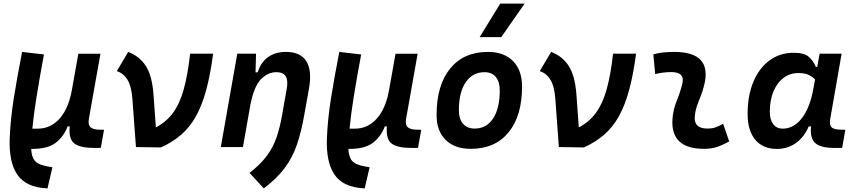

<svg xmlns="http://www.w3.org/2000/svg" viewBox="-20 -815 4728 1064"><path d="M243.2 229 235.4 228.5Q123 221.7 75.9 152.6Q28.8 83.5 33.7 -48.3Q38.1 -154.8 56.2 -269Q74.2 -383.3 102.5 -527.3L223.6 -513.2Q198.7 -379.4 182.6 -279.1Q166.5 -178.7 159.2 -102.1H189.5Q261.7 -102.1 312 -159.7Q362.3 -217.3 379.9 -325.7V-325.2L414.1 -517.1H536.6L472.7 -157.2Q466.8 -124 481.4 -110.1Q496.1 -96.2 536.6 -96.2H556.6L538.6 4.4L507.3 4.9Q427.2 5.4 393.6 -18.6Q359.9 -42.5 366.2 -114.7H355Q332.5 -56.6 287.4 -22.7Q242.2 11.2 152.8 10.3Q154.8 56.2 174.8 77.9Q194.8 99.6 252.4 108.9L270.5 111.8Z M733.4 0 713.9 -264.2Q709 -335.4 687 -372.1Q665 -408.7 627.4 -420.9L690.4 -527.3Q752.4 -503.9 787.6 -450.2Q822.8 -396.5 830.6 -291.5L843.8 -108.9Q902.3 -139.6 939.5 -190.7Q976.6 -241.7 998.5 -321.3Q1020.5 -400.9 1033.7 -517.6H1161.1Q1146 -402.3 1123 -317.4Q1100.1 -232.4 1066.4 -171.6Q1032.7 -110.8 984.9 -69.1Q937 -27.3 871.6 2Z M1203.6 0 1294.9 -517.6H1398.9L1396 -414.1H1408.2Q1424.3 -468.3 1464.6 -497.8Q1504.9 -527.3 1564 -527.3Q1645 -527.3 1677.5 -476.1Q1710 -424.8 1692.4 -325.2L1665.5 -174.3Q1648.9 -81.5 1624.8 -11.5Q1600.6 58.6 1557.6 116.2Q1514.6 173.8 1441.9 229L1362.8 143.1Q1423.3 96.2 1458 49.6Q1492.7 2.9 1511.5 -50.8Q1530.3 -104.5 1542.5 -173.3L1569.3 -325.2Q1585.4 -415 1512.2 -415Q1464.8 -415 1426.5 -376.2Q1388.2 -337.4 1368.2 -237.8L1326.2 0Z M2001 229 1993.2 228.5Q1880.9 221.7 1833.7 152.6Q1786.6 83.5 1791.5 -48.3Q1795.9 -154.8 1814 -269Q1832 -383.3 1860.4 -527.3L1981.4 -513.2Q1956.5 -379.4 1940.4 -279.1Q1924.3 -178.7 1917 -102.1H1947.3Q2019.5 -102.1 2069.8 -159.7Q2120.1 -217.3 2137.7 -325.7V-325.2L2171.9 -517.1H2294.4L2230.5 -157.2Q2224.6 -124 2239.3 -110.1Q2253.9 -96.2 2294.4 -96.2H2314.5L2296.4 4.4L2265.1 4.9Q2185.1 5.4 2151.4 -18.6Q2117.7 -42.5 2124 -114.7H2112.8Q2090.3 -56.6 2045.2 -22.7Q2000 11.2 1910.6 10.3Q1912.6 56.2 1932.6 77.9Q1952.6 99.6 2010.3 108.9L2028.3 111.8Z M2588.9 9.8Q2499.5 9.8 2449.5 -39.8Q2399.4 -89.4 2399.4 -177.7Q2399.4 -342.8 2474.6 -435.1Q2549.8 -527.3 2683.6 -527.3Q2772.9 -527.3 2823 -476.6Q2873 -425.8 2873 -335Q2873 -172.4 2798.1 -81.3Q2723.1 9.8 2588.9 9.8ZM2610.4 -102.5Q2675.8 -102.5 2712.6 -158.4Q2749.5 -214.4 2749.5 -314Q2749.5 -361.8 2727.5 -388.4Q2705.6 -415 2665.5 -415Q2598.6 -415 2560.8 -359.1Q2522.9 -303.2 2522.9 -203.6Q2522.9 -156.2 2545.9 -129.4Q2568.8 -102.5 2610.4 -102.5ZM2638.2 -609.4 2752 -794.9H2887.2L2757.8 -609.4Z M3077.1 0 3057.6 -264.2Q3052.7 -335.4 3030.8 -372.1Q3008.8 -408.7 2971.2 -420.9L3034.2 -527.3Q3096.2 -503.9 3131.3 -450.2Q3166.5 -396.5 3174.3 -291.5L3187.5 -108.9Q3246.1 -139.6 3283.2 -190.7Q3320.3 -241.7 3342.3 -321.3Q3364.3 -400.9 3377.4 -517.6H3504.9Q3489.7 -402.3 3466.8 -317.4Q3443.8 -232.4 3410.2 -171.6Q3376.5 -110.8 3328.6 -69.1Q3280.8 -27.3 3215.3 2Z M3987.3 -129.4 4021 -31.2Q3991.2 -14.2 3958 -2.2Q3924.8 9.8 3881.8 9.8Q3696.3 9.8 3706.5 -153.3Q3710 -206.5 3730 -255.9Q3750 -305.2 3760.7 -349.1Q3777.8 -415.5 3700.2 -415.5Q3653.8 -415.5 3610.8 -404.3L3600.6 -513.7Q3629.4 -522 3658.2 -524.7Q3687 -527.3 3715.8 -527.3Q3927.2 -527.3 3882.8 -345.2Q3875 -312 3863.3 -283.4Q3851.6 -254.9 3842 -226.8Q3832.5 -198.7 3830.1 -166.5Q3825.7 -102.5 3900.9 -102.5Q3925.3 -102.5 3943.6 -108.6Q3961.9 -114.7 3987.3 -129.4Z M4508.8 -444.3 4522 -517.6H4644L4580.6 -154.8Q4575.2 -123.5 4588.1 -109.9Q4601.1 -96.2 4645.5 -96.2H4664.6L4647 4.9H4606.4Q4527.8 4.9 4497.8 -22.2Q4467.8 -49.3 4474.6 -114.7H4461.9Q4436 -54.7 4390.4 -22.2Q4344.7 10.3 4285.6 10.3Q4208 10.3 4165.5 -40.5Q4123 -91.3 4123 -184.1Q4123 -285.6 4155 -361.8Q4187 -438 4244.4 -480.2Q4301.8 -522.5 4378.4 -522.5Q4436 -522.5 4461.4 -500.7Q4486.8 -479 4501 -444.3ZM4404.3 -410.2Q4356.9 -410.2 4321.3 -382.8Q4285.6 -355.5 4265.9 -307.4Q4246.1 -259.3 4246.1 -196.3Q4246.1 -151.4 4264.9 -126.7Q4283.7 -102.1 4317.4 -102.1Q4378.9 -102.1 4424.1 -160.6Q4469.2 -219.2 4487.8 -325.7L4496.6 -374.5Q4483.4 -389.2 4461.9 -399.7Q4440.4 -410.2 4404.3 -410.2Z"/></svg>

Font: Cascadia Mono NF SemiBold
Style: Italic
Weight: 600
Italic angle: -10°
Monospace: yes
Designer: Aaron Bell
Foundry: Saja Typeworks
Version: Version 2404.023; ttfautohint (v1.8.4)